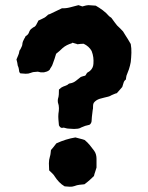

<svg xmlns="http://www.w3.org/2000/svg" viewBox="-20 -692 575 746"><path d="M488 -451Q487 -444 485 -437Q483 -430 481 -423Q479 -418 477 -412.5Q475 -407 473 -402Q471 -398 470.5 -393Q470 -388 469 -383Q462 -378 460 -370Q458 -362 455 -354Q450 -348 445 -342.5Q440 -337 434 -330Q429 -329 423.5 -326.5Q418 -324 413 -322Q407 -318 400.5 -316.5Q394 -315 386 -313Q381 -312 376.5 -310.5Q372 -309 367 -308Q352 -303 344 -292Q341 -285 341.5 -278Q342 -271 340 -263Q339 -257 338.5 -250.5Q338 -244 337 -238Q336 -231 336 -223.5Q336 -216 331 -210Q328 -207 327 -207Q311 -204 296 -197Q290 -193 282.5 -192Q275 -191 268 -191Q259 -192 250 -192Q241 -192 232 -195Q228 -197 223.5 -195.5Q219 -194 214 -198Q213 -199 211.5 -201Q210 -203 209 -205Q208 -216 207 -227.5Q206 -239 207 -250Q209 -261 209 -272Q209 -283 205 -294Q204 -300 205 -307Q208 -316 208.5 -325Q209 -334 209 -344Q212 -346 214 -348Q216 -350 217 -351Q225 -356 233.5 -358.5Q242 -361 248 -367Q250 -368 252 -368Q265 -370 275 -378Q285 -386 294 -393Q299 -395 303 -396Q307 -397 311 -398Q314 -401 316 -405.5Q318 -410 323 -412Q327 -414 329 -416Q342 -427 343 -444Q344 -457 342.5 -469Q341 -481 336 -494Q326 -512 305 -522Q300 -522 293.5 -521.5Q287 -521 281 -520Q277 -522 272 -523Q267 -524 262 -526Q261 -525 260.5 -525.5Q260 -526 259 -524Q249 -521 240 -516.5Q231 -512 223 -505Q212 -494 198 -483Q195 -473 192 -463.5Q189 -454 185 -444Q183 -437 179 -431.5Q175 -426 173 -421Q168 -416 162 -414Q156 -412 151 -411H138Q134 -412 129.5 -413Q125 -414 122 -413Q109 -413 100 -409Q90 -405 79.5 -405.5Q69 -406 59 -407Q58 -408 57 -409.5Q56 -411 55 -412Q54 -419 53 -425Q52 -431 49 -437Q48 -443 47 -449Q46 -455 44 -461Q47 -469 50.5 -476.5Q54 -484 55 -492Q55 -495 57.5 -498Q60 -501 61 -504Q63 -508 65 -512.5Q67 -517 67 -522Q68 -531 75 -543Q77 -545 78 -548.5Q79 -552 82 -553Q90 -558 93 -567Q96 -576 103 -581Q105 -582 106 -583Q107 -584 108 -585Q114 -587 117.5 -591Q121 -595 123 -600Q125 -603 126 -605.5Q127 -608 129 -612Q134 -614 139 -616.5Q144 -619 148 -621Q153 -623 158 -627Q163 -631 167 -635Q171 -637 173 -637Q184 -642 196 -648Q208 -654 221 -660Q236 -659 252.5 -663.5Q269 -668 285 -672Q293 -669 300 -667Q317 -672 323.5 -672Q330 -672 352 -670Q366 -662 379.5 -652Q393 -642 404 -629Q406 -627 409.5 -625Q413 -623 414 -621Q419 -614 424.5 -606.5Q430 -599 435 -593Q441 -587 447 -581.5Q453 -576 458 -570Q460 -567 462 -563.5Q464 -560 466 -557Q471 -549 476.5 -540.5Q482 -532 488 -521Q491 -505 490.5 -487Q490 -469 488 -451ZM355 -41Q353 -33 350 -25Q347 -17 345 -8Q338 -1 328.5 7.5Q319 16 308 24Q298 25 288.5 26Q279 27 269 31Q261 34 251 33.5Q241 33 231 32Q219 25 209.5 15Q200 5 193 -6Q189 -13 183 -18.5Q177 -24 171 -30Q170 -44 170 -57.5Q170 -71 174 -84Q176 -90 176.5 -96Q177 -102 178 -109Q183 -115 188.5 -121.5Q194 -128 199 -135Q236 -152 273 -158Q283 -155 292 -153Q301 -151 309 -148Q320 -139 329 -128Q338 -117 346 -106Q351 -99 353 -91Q355 -83 355 -75Z"/></svg>

Font: Darumadrop One
Style: Regular
Weight: 400
Version: Version 1.000